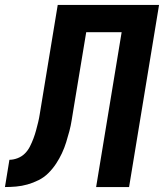

<svg xmlns="http://www.w3.org/2000/svg" viewBox="-56 -755 676 775"><path d="M-36 0 -18 -110Q-2 -110 15 -116.5Q32 -123 44.5 -135.5Q57 -148 65 -164Q73 -180 79 -196Q85 -212 89.5 -228.5Q94 -245 98 -261.5Q102 -278 104.5 -294.5Q107 -311 110 -328L177 -735H586L465 0H332L435 -625H292L241 -317Q237 -294 233.5 -271Q230 -248 224 -225.5Q218 -203 211 -180.5Q204 -158 194 -136.5Q184 -115 170.5 -94.5Q157 -74 139.5 -56.5Q122 -39 100 -28Q78 -17 55 -10.5Q32 -4 9 -2Q-14 0 -36 0Z"/></svg>

Font: Iosevka XBd Ex Obl
Style: Regular
Weight: 800
Width: 7
Italic angle: -9°
Monospace: yes
Designer: Belleve Invis
Foundry: Belleve Invis
Version: Version 32.5.0; ttfautohint (v1.8.4)